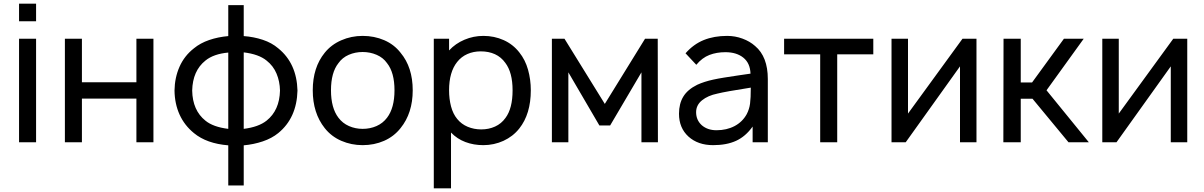

<svg xmlns="http://www.w3.org/2000/svg" viewBox="-20 -773 6542 1043"><path d="M176 -753V-657.5H83.5V-753ZM176 -562.5V0H83.5V-562.5Z M813.5 -562.5V0H721V-237.5H425V0H332.5V-562.5H425V-326H721V-562.5Z M1596 -281Q1592 -132 1491.5 -50Q1456.5 -21.5 1407.5 -5Q1358.5 11.5 1304 16.5V234.5H1220V16.5Q1102.5 7 1033.5 -50Q982 -92 955.5 -150.5Q929 -209 928 -281Q929 -351 955.2 -410.5Q981.5 -470 1033.5 -510.5Q1068 -539 1116 -555.5Q1164 -572 1220 -577V-745H1304V-577Q1358.5 -573 1407.5 -556.8Q1456.5 -540.5 1491.5 -510.5Q1592 -429 1596 -281ZM1501 -281Q1500 -331 1482.2 -373.2Q1464.5 -415.5 1428 -444Q1386 -478.5 1304 -488.5V-73Q1384.5 -83 1428 -117.5Q1498.5 -173.5 1501 -281ZM1220 -73V-487.5Q1140 -480 1096 -444Q1026.5 -388.5 1024 -281Q1026 -173.5 1096 -117.5Q1138 -83 1220 -73Z M1744 -77Q1679 -159 1679 -282.5Q1679 -406.5 1744 -486.5Q1779.5 -530.5 1833.5 -554Q1888 -578 1950 -578Q2013 -578 2067 -554.8Q2121 -531.5 2156 -486.5Q2222 -407.5 2222 -282.5Q2222 -158.5 2156 -77Q2120 -31.5 2066.5 -8Q2013 15.5 1950 15.5Q1888.5 15.5 1834.2 -8Q1780 -31.5 1744 -77ZM2082.5 -430Q2061.5 -460 2026 -475.2Q1990.5 -490.5 1950 -490.5Q1909.5 -490.5 1874.5 -475.2Q1839.5 -460 1818.5 -430Q1778 -379 1778 -282.5Q1778 -186.5 1818.5 -133.5Q1841 -103.5 1875.8 -88.2Q1910.5 -73 1950 -73Q1990.5 -73 2025.2 -88.2Q2060 -103.5 2082.5 -133.5Q2123 -186.5 2123 -282.5Q2123 -379 2082.5 -430Z M2863.5 -282.5Q2863.5 -154 2801 -75Q2783.5 -53 2761.8 -36.2Q2740 -19.5 2715 -8Q2690 3.5 2662.2 9.5Q2634.5 15.5 2606 15.5Q2553 15.5 2508 -1.5Q2463 -18.5 2430 -53V250H2336.5V-562.5H2419.5V-499Q2454 -536.5 2503 -557.2Q2552 -578 2606 -578Q2665 -578 2715.8 -555.2Q2766.5 -532.5 2801 -488.5Q2833.5 -448 2848.5 -394.2Q2863.5 -340.5 2863.5 -282.5ZM2764.5 -282.5Q2764.5 -379.5 2725 -431.5Q2702.5 -463 2668.8 -478.5Q2635 -494 2591.5 -494Q2552 -494 2519 -479.5Q2486 -465 2463.5 -436.5Q2419.5 -381.5 2419.5 -282.5Q2419.5 -235.5 2430.2 -194.8Q2441 -154 2463.5 -127Q2486.5 -98.5 2520.8 -84.2Q2555 -70 2594.5 -70Q2635 -70 2669.2 -85.5Q2703.5 -101 2726 -132.5Q2764.5 -184 2764.5 -282.5Z M3553 -562.5 3554 0H3464.5V-380L3294.5 -91.5H3236L3067.5 -380V0H2978V-562.5H3046.5L3265.5 -208.5L3484 -562.5Z M4068.5 0V-85.5Q4030 -31.5 3978.5 -8Q3927 15.5 3854 15.5Q3771.5 15.5 3720 -31Q3668.5 -78 3668.5 -155Q3668.5 -209.5 3691.8 -248Q3715 -286.5 3767.5 -312.5Q3806 -330 3854.5 -340.5Q3879.5 -346 3913.5 -351.5Q3947.5 -357 3991.5 -363.5L4057 -373Q4055 -430 4018 -459.8Q3981 -489.5 3920.5 -489.5Q3873 -489.5 3833.8 -474.5Q3794.5 -459.5 3762.5 -421L3704 -483.5Q3747.5 -533 3803.2 -555.5Q3859 -578 3930 -578Q3973.5 -578 4013.5 -563.2Q4053.5 -548.5 4082 -523Q4151 -465 4151 -343.5V0ZM4058.5 -297Q3988.5 -286 3943.5 -278Q3898.5 -270 3877 -264.5Q3825.5 -254 3793.5 -228Q3761.5 -202 3761.5 -163.5Q3761.5 -120.5 3792.5 -92.5Q3824 -65.5 3872 -65.5Q3927.5 -65.5 3970.5 -88.2Q4013.5 -111 4036.5 -153Q4050.5 -180 4054.5 -210Q4056.5 -225.5 4057.5 -247Q4058.5 -268.5 4058.5 -297Z M4724 -478H4528V0H4435.5V-478H4239.5V-562.5H4724Z M5284.5 0H5195V-412.5L4900 0H4823V-562.5H4912.5V-156L5208.5 -562.5H5284.5Z M5525 0H5430.5L5431.5 -562.5H5525V-325H5586.5L5759.5 -562.5H5867L5665 -282.5L5895 0H5784.5L5589 -236.5H5525Z M6429.5 0H6340V-412.5L6045 0H5968V-562.5H6057.5V-156L6353.5 -562.5H6429.5Z"/></svg>

Font: Russisch Sans Medium
Style: Regular
Weight: 500
Width: 4
Designer: Michael Sharanda (font) & Cristiano Sobral (main changes)
Foundry: Michael Sharanda
Version: Version 2.00;September 8, 2020;FontCreator 13.0.0.2681 64-bi